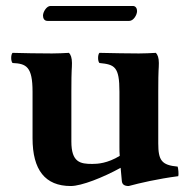

<svg xmlns="http://www.w3.org/2000/svg" viewBox="-20 -613 638 643"><path d="M510 -133V-306C510 -390 512 -378 512 -402C512 -419 508 -430 502 -436C484 -435 464 -434 445 -434C417 -434 352 -435 313 -436C307 -430 307 -408 313 -402C364 -397 380 -390 380 -306V-121C380 -111 380 -101 381 -91C340 -66 307 -64 289 -64C249 -64 219 -69 219 -139V-306C219 -390 221 -378 221 -402C221 -419 217 -430 211 -436C193 -435 172 -434 154 -434C103 -434 65 -435 22 -436C16 -430 16 -408 22 -402C68 -400 89 -390 89 -306V-150C89 -44 131 10 217 10C253 10 326 -19 384 -51C386 -26 388 -7 388 -7C389 5 397 10 411 10C448 0 508 -14 577 -23C579 -29 577 -49 575 -55C521 -60 510 -76 510 -133ZM413 -543C427 -543 439 -563 439 -576C439 -584 435 -593 425 -593H149C136 -593 124 -573 124 -561C124 -552 128 -543 139 -543Z"/></svg>

Font: Libertinus Serif
Style: Bold
Weight: 700
Designer: Philipp H. Poll, Khaled Hosny
Foundry: Caleb Maclennan
Version: Version 7.050;RELEASE